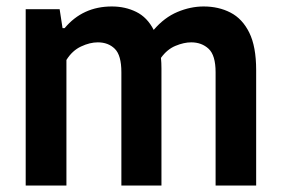

<svg xmlns="http://www.w3.org/2000/svg" viewBox="-20 -574 868 594"><path d="M59.5 0V-545.5H164.5L173.5 -487H180Q236 -554 326 -554Q367.5 -554 401.5 -537.2Q435.5 -520.5 455.5 -481.5Q488.5 -520 529 -537Q569.5 -554 610 -554Q656.5 -554 693.2 -535Q730 -516 751.2 -473Q772.5 -430 772.5 -357V0H647V-350.5Q647 -403 625.5 -423Q604 -443 571.5 -443Q549 -443 523 -432.2Q497 -421.5 478 -395Q479.5 -379.5 479.5 -362.5V0H355.5V-350.5Q355.5 -403 335.2 -423Q315 -443 282.5 -443Q258 -443 230.8 -430.2Q203.5 -417.5 185.5 -388.5V0Z"/></svg>

Font: Encode Sans SemiCondensed SemiCondensed SemiBold
Style: Regular
Weight: 600
Width: 4
Designer: Multiple Designers
Foundry: Impallari Type
Version: Version 3.000; ttfautohint (v1.8.3) -l 8 -r 50 -G 200 -x 14 